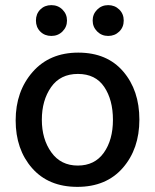

<svg xmlns="http://www.w3.org/2000/svg" viewBox="-20 -719 604 748"><path d="M223.5 -681.5Q241 -664 241 -639Q241 -614 223.5 -596.5Q206 -579 180 -579Q154 -579 137 -596Q120 -613 120 -639Q120 -665 137 -682Q154 -699 180 -699Q206 -699 223.5 -681.5ZM444.5 -682Q462 -665 462 -639Q462 -613 444.5 -596Q427 -579 401.5 -579Q376 -579 358.5 -596.5Q341 -614 341 -639Q341 -664 358.5 -681.5Q376 -699 401.5 -699Q427 -699 444.5 -682ZM283.5 -431Q215 -431 179 -379.5Q143 -328 143 -252.5Q143 -177 180 -125.5Q217 -74 283 -74Q349 -74 384.5 -124Q420 -174 420 -252Q420 -330 386 -380.5Q352 -431 283.5 -431ZM460 -440.5Q523 -367 523 -253Q523 -139 458.5 -65Q394 9 281.5 9Q169 9 105 -64Q41 -137 41 -250Q41 -363 107 -438.5Q173 -514 285 -514Q397 -514 460 -440.5Z"/></svg>

Font: Hind Kochi Medium
Style: Regular
Weight: 500
Designer: Dhruvi Tolia
Foundry: Indian Type Foundry
Version: Version 0.702;PS 1.0;hotconv 1.0.81;makeotf.lib2.5.63406